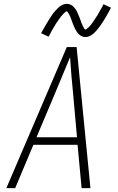

<svg xmlns="http://www.w3.org/2000/svg" viewBox="-20 -980 616 1000"><path d="M13 0H59L154 -226H384L405 0H451L403 -490L379 -735H328ZM381 -265H170L265 -490Q285 -538 305 -586Q325 -634 345 -682Q348 -634 352 -586Q356 -538 361 -490ZM425 -787Q436 -787 446.5 -792Q457 -797 465.5 -804Q474 -811 482 -820.5Q490 -830 495 -836.5Q500 -843 506 -851.5Q512 -860 518 -869.5Q524 -879 530.5 -890Q537 -901 544 -913.5Q551 -926 558 -940L519 -958Q516 -952 513 -946Q510 -940 506.5 -934Q503 -928 500 -923Q497 -918 494.5 -913Q492 -908 489 -903Q486 -898 483 -894Q480 -890 477.5 -886Q475 -882 472.5 -878Q470 -874 467.5 -870.5Q465 -867 463 -864Q461 -861 459 -858Q457 -855 454.5 -852Q452 -849 447.5 -844Q443 -839 439.5 -836Q436 -833 432 -829.5Q428 -826 424 -826Q422 -826 418 -832.5Q414 -839 412.5 -842.5Q411 -846 408.5 -851Q406 -856 404 -861.5Q402 -867 400 -873Q398 -879 396 -884Q394 -889 392 -894Q390 -899 388 -904Q386 -909 383.5 -914Q381 -919 378.5 -924Q376 -929 373 -933Q370 -937 366.5 -941Q363 -945 359 -948.5Q355 -952 350 -954.5Q345 -957 339.5 -958.5Q334 -960 328 -960Q317 -960 306 -955Q295 -950 287 -943Q279 -936 270.5 -926.5Q262 -917 257 -910.5Q252 -904 246.5 -895.5Q241 -887 235 -877.5Q229 -868 222.5 -857Q216 -846 209 -833.5Q202 -821 194 -807L233 -789Q237 -795 240 -801Q243 -807 246 -813Q249 -819 252 -824Q255 -829 258 -834Q261 -839 264 -844Q267 -849 269.5 -853.5Q272 -858 275 -862Q278 -866 280.5 -869.5Q283 -873 285 -876.5Q287 -880 289.5 -883Q292 -886 294 -889Q296 -892 298.5 -895Q301 -898 305.5 -903Q310 -908 313 -911Q316 -914 320.5 -917.5Q325 -921 328 -921Q330 -921 334.5 -914.5Q339 -908 340.5 -904.5Q342 -901 344.5 -896Q347 -891 349 -885.5Q351 -880 353 -874Q355 -868 357 -863Q359 -858 361 -853Q363 -848 365 -843Q367 -838 369.5 -833Q372 -828 374.5 -823.5Q377 -819 380 -814.5Q383 -810 386.5 -806Q390 -802 394 -798.5Q398 -795 403 -792.5Q408 -790 413.5 -788.5Q419 -787 425 -787Z"/></svg>

Font: Iosevka Sparkle Extralight
Style: Italic
Weight: 200
Italic angle: -9°
Designer: Belleve Invis
Foundry: Belleve Invis
Version: Version 4.5.0; ttfautohint (v1.8.3)